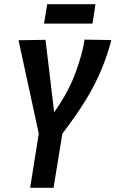

<svg xmlns="http://www.w3.org/2000/svg" viewBox="-20 -891 548 911"><path d="M123 0 164 -257 68 -700 196 -702 237 -358Q294 -439 325 -512.5Q356 -586 375 -668Q376 -677 378 -685.5Q380 -694 381 -703L508 -701Q506 -692 503.5 -682.5Q501 -673 498 -664Q477 -594 447.5 -529.5Q418 -465 376 -399Q334 -333 276 -257L234 0ZM189 -779 204 -871H433L419 -779Z"/></svg>

Font: Georama SemiCondensed SemiBold
Style: Italic
Weight: 600
Width: 4
Italic angle: -9°
Designer: Jean-Baptiste Levee
Foundry: Production Type
Version: Version 1.000